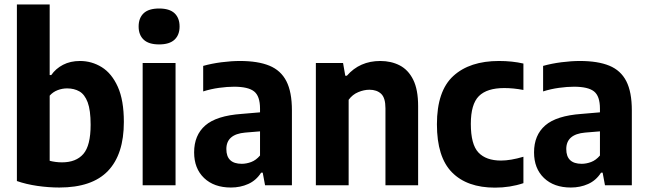

<svg xmlns="http://www.w3.org/2000/svg" viewBox="-20 -828 2895 858"><path d="M245 10Q197.5 10 147.2 2.8Q97 -4.5 55.5 -19V-808H202V-492.5H209Q229 -521.5 261.8 -538.5Q294.5 -555.5 337.5 -555.5Q390 -555.5 434.8 -527.8Q479.5 -500 506.5 -440Q533.5 -380 533.5 -283Q533.5 -138.5 462.5 -64.2Q391.5 10 245 10ZM257 -102.5Q320 -102.5 352.5 -140Q385 -177.5 385 -270.5Q385 -335.5 371.8 -370.8Q358.5 -406 335 -419.5Q311.5 -433 280 -433Q258 -433 237.2 -425Q216.5 -417 202 -400.5V-109.5Q213 -106.5 227.5 -104.5Q242 -102.5 257 -102.5Z M617.5 0V-546.5H764.5V0ZM691 -629.5Q644.5 -629.5 622 -650.8Q599.5 -672 599.5 -709.5Q599.5 -747.5 622 -768.8Q644.5 -790 691 -790Q737.5 -790 760 -768.8Q782.5 -747.5 782.5 -709.5Q782.5 -672 760 -650.8Q737.5 -629.5 691 -629.5Z M1012 10Q936.5 10 892 -32.5Q847.5 -75 847.5 -147Q847.5 -224 897.5 -267.5Q947.5 -311 1060 -319L1142 -326V-342.5Q1142 -398.5 1115.5 -419.5Q1089 -440.5 1026 -440.5Q996 -440.5 959.2 -435.5Q922.5 -430.5 888 -419.5V-533.5Q925 -544 969.5 -549.8Q1014 -555.5 1052.5 -555.5Q1132.5 -555.5 1183.8 -534.5Q1235 -513.5 1259.8 -465.2Q1284.5 -417 1284.5 -334.5V0H1164.5L1154 -56.5H1147Q1124.5 -21.5 1089.2 -5.8Q1054 10 1012 10ZM991.5 -162Q991.5 -96 1060.5 -96Q1081 -96 1102.5 -104Q1124 -112 1142 -133V-241L1075.5 -235.5Q991.5 -228 991.5 -162Z M1391.5 0V-546.5H1513L1523 -489.5H1530Q1587.5 -555.5 1679.5 -555.5Q1728 -555.5 1766.2 -535.8Q1804.5 -516 1826.5 -471.8Q1848.5 -427.5 1848.5 -354V0H1702.5V-344Q1702.5 -391 1683 -409Q1663.5 -427 1631 -427Q1606.5 -427 1580.8 -416.2Q1555 -405.5 1538 -382V0Z M2192 10.5Q2067 10.5 1999.8 -57.8Q1932.5 -126 1932.5 -272.5Q1932.5 -421.5 2005.8 -488.5Q2079 -555.5 2210 -555.5Q2269 -555.5 2319 -544V-426Q2274.5 -434.5 2233.5 -434.5Q2156 -434.5 2120 -398.5Q2084 -362.5 2084 -274.5Q2084 -182.5 2118 -146.5Q2152 -110.5 2219 -110.5Q2261.5 -110.5 2319 -127.5V-9.5Q2259.5 10.5 2192 10.5Z M2531 10Q2455.5 10 2411 -32.5Q2366.5 -75 2366.5 -147Q2366.5 -224 2416.5 -267.5Q2466.5 -311 2579 -319L2661 -326V-342.5Q2661 -398.5 2634.5 -419.5Q2608 -440.5 2545 -440.5Q2515 -440.5 2478.2 -435.5Q2441.5 -430.5 2407 -419.5V-533.5Q2444 -544 2488.5 -549.8Q2533 -555.5 2571.5 -555.5Q2651.5 -555.5 2702.8 -534.5Q2754 -513.5 2778.8 -465.2Q2803.5 -417 2803.5 -334.5V0H2683.5L2673 -56.5H2666Q2643.5 -21.5 2608.2 -5.8Q2573 10 2531 10ZM2510.5 -162Q2510.5 -96 2579.5 -96Q2600 -96 2621.5 -104Q2643 -112 2661 -133V-241L2594.5 -235.5Q2510.5 -228 2510.5 -162Z"/></svg>

Font: Encode Sans Semi Condensed
Style: Bold
Weight: 700
Width: 4
Designer: Multiple Designers
Foundry: Impallari Type
Version: Version 3.000; ttfautohint (v1.8.3) -l 8 -r 50 -G 200 -x 14 